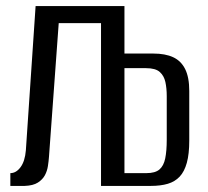

<svg xmlns="http://www.w3.org/2000/svg" viewBox="-20 -611 682 631"><path d="M14 0V-42Q33 -42 47.5 -61.5Q62 -81 65 -117L97 -591H389V0H312V-535H173L141 -96Q140 -82 137.5 -65.5Q135 -49 127.5 -35Q120 -21 104.5 -11Q89 -1 61 0ZM389 -42H461Q490 -42 504 -54Q518 -66 523 -90.5Q528 -115 528 -152V-295Q528 -321 523.5 -341.5Q519 -362 505 -374.5Q491 -387 460 -387H389ZM312 0V-590H388V-435H484Q523 -435 549 -423Q575 -411 588.5 -384Q602 -357 602 -312V-149Q602 -105 594 -76Q586 -47 570.5 -30.5Q555 -14 531.5 -7Q508 0 475 0Z"/></svg>

Font: Alumni Sans Medium
Style: Regular
Weight: 500
Designer: Robert E. Leuschke
Foundry: Robert E. Leuschke
Version: Version 1.018